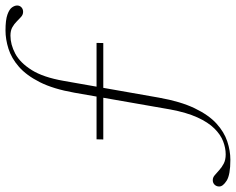

<svg xmlns="http://www.w3.org/2000/svg" viewBox="-131 -625 858 698"><g transform="rotate(-90 298.0 -276.0)"><path d="M140 -329.5 140.5 -354H491L490.5 -329.5ZM66 132.5Q11.5 132.5 -9.8 119Q-31 105.5 -31 92Q-31 82 -24.5 75.2Q-18 68.5 -8 68.5Q2 68.5 10.2 75.8Q18.5 83 28.8 92.2Q39 101.5 52.5 108.5Q66 115.5 86 115.5Q109 115.5 133.2 106.2Q157.5 97 180 74.2Q202.5 51.5 220.2 12.5Q238 -26.5 249 -85.5L310 -434.5Q323.5 -511 348.2 -560Q373 -609 404.2 -636.2Q435.5 -663.5 469.8 -674.2Q504 -685 536.5 -685Q574.5 -685 594 -678Q613.5 -671 620.2 -661.2Q627 -651.5 627 -642.5Q627 -633.5 620.5 -627.2Q614 -621 604 -621Q594 -621 586 -628Q578 -635 569.2 -644Q560.5 -653 548.2 -660Q536 -667 517.5 -667Q485 -667 452 -649.5Q419 -632 392.5 -590Q366 -548 353 -473.5L292 -127Q278 -48.5 253.5 2.5Q229 53.5 198 81.8Q167 110 133 121.2Q99 132.5 66 132.5Z"/></g></svg>

Font: Newsreader 24pt ExtraLight
Style: Italic
Weight: 250
Italic angle: -17°
Designer: Hugues Gentile
Foundry: Production Type
Version: Version 1.003